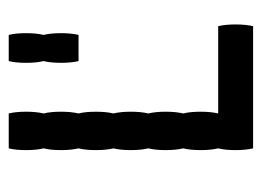

<svg xmlns="http://www.w3.org/2000/svg" viewBox="-100 -500 600 440"><g transform="rotate(-90 200.0 -280.0)"><path d="M364 -40Q364 -17 360 0H80Q76 -17 76 -40Q76 -64 80 -80Q76 -97 76 -120Q76 -144 80 -160Q76 -177 76 -200Q76 -224 80 -240Q76 -257 76 -280Q76 -304 80 -320Q76 -337 76 -360Q76 -384 80 -400Q76 -417 76 -440Q76 -464 80 -480Q76 -497 76 -520Q76 -544 80 -560H160Q164 -544 164 -520Q164 -497 160 -480Q164 -464 164 -440Q164 -417 160 -400Q164 -384 164 -360Q164 -337 160 -320Q164 -304 164 -280Q164 -257 160 -240Q164 -224 164 -200Q164 -177 160 -160Q164 -144 164 -120Q164 -97 160 -80H360Q364 -64 364 -40ZM340 -480Q344 -464 344 -440Q344 -417 340 -400H280Q276 -417 276 -440Q276 -464 280 -480Q276 -497 276 -520Q276 -544 280 -560H340Q344 -544 344 -520Q344 -497 340 -480Z"/></g></svg>

Font: VT323
Style: Regular
Weight: 400
Monospace: yes
Designer: Peter Hull
Version: Version 2.000